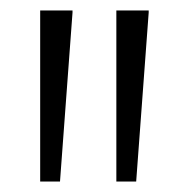

<svg xmlns="http://www.w3.org/2000/svg" viewBox="-20 -828 351 368"><path d="M119 -808V-804L95 -480H57V-808ZM265 -808V-804L241 -480H203V-808Z"/></svg>

Font: Encode Sans Compressed
Style: Regular
Weight: 400
Designer: Pablo Impallari, Andres Torresi
Foundry: Pablo Impallari, Andres Torresi
Version: Version 1.000; ttfautohint (v1.00) -l 8 -r 50 -G 200 -x 14 -